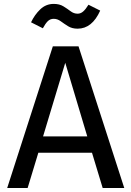

<svg xmlns="http://www.w3.org/2000/svg" viewBox="-20 -938 655 958"><path d="M439 -175.9H171.3L117.9 0H15.9L243.6 -706.7H371.8L600 0H492.3ZM194.9 -257.4H415.4L305.6 -624.6ZM367.2 -794.9Q339.5 -794.9 319.7 -807.2Q300 -819.5 283.3 -831.8Q266.7 -844.1 248.2 -844.1Q230.3 -844.1 218.2 -832.1Q206.2 -820 193.8 -796.9L134.9 -826.7Q152.8 -864.6 181 -891.5Q209.2 -918.5 248.2 -918.5Q276.9 -918.5 296.4 -906.4Q315.9 -894.4 332.1 -882.1Q348.2 -869.7 367.2 -869.7Q382.6 -869.7 395.1 -880.8Q407.7 -891.8 421.5 -914.4L480 -885.1Q439.5 -794.9 367.2 -794.9Z"/></svg>

Font: Fira Code Retina
Style: Regular
Weight: 450
Monospace: yes
Designer: Carrois Corporate, Edenspiekermann AG, Nikita Prokopov
Foundry: Carrois Corporate, Edenspiekermann AG, Nikita Prokopov
Version: Version 6.002